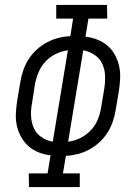

<svg xmlns="http://www.w3.org/2000/svg" viewBox="-20 -755 540 775"><path d="M97 0 96 -55H172L184 -128Q159 -131 136 -140Q113 -149 95.5 -164.5Q78 -180 66 -201Q54 -222 48.5 -245.5Q43 -269 44 -294.5Q45 -320 49 -346L62 -424Q66 -448 74 -471.5Q82 -495 95.5 -516Q109 -537 128 -554.5Q147 -572 169.5 -584Q192 -596 216 -602Q240 -608 264 -609L275 -680H207V-735H412L413 -680H337L325 -607Q350 -604 373 -595Q396 -586 414 -570.5Q432 -555 443.5 -534Q455 -513 460.5 -489.5Q466 -466 465 -440.5Q464 -415 460 -389L447 -311Q443 -287 435 -263.5Q427 -240 413.5 -219Q400 -198 381 -180.5Q362 -163 339.5 -151Q317 -139 293 -133Q269 -127 246 -126L234 -55H302V0ZM193 -183 254 -552Q230 -549 206 -537.5Q182 -526 164 -507Q146 -488 136 -464Q126 -440 121 -415L109 -337Q104 -311 105.5 -285Q107 -259 117 -237Q127 -215 148 -201Q169 -187 193 -183ZM255 -183Q280 -186 303.5 -197.5Q327 -209 345.5 -228Q364 -247 374 -271Q384 -295 388 -320L401 -398Q405 -424 404 -450Q403 -476 392.5 -498Q382 -520 361 -534Q340 -548 316 -552Z"/></svg>

Font: Iosevka Curly Slab Light
Style: Italic
Weight: 300
Italic angle: -9°
Monospace: yes
Designer: Belleve Invis
Foundry: Belleve Invis
Version: Version 22.1.2; ttfautohint (v1.8.4)